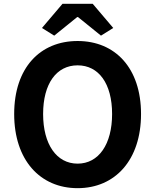

<svg xmlns="http://www.w3.org/2000/svg" viewBox="-20 -968 810 1002"><path d="M263 -782 383 -879H387L507 -782L571 -822L464 -948H306L199 -822ZM385 14C581 14 716 -133 716 -373C716 -613 581 -754 385 -754C189 -754 54 -614 54 -373C54 -133 189 14 385 14ZM385 -114C275 -114 205 -215 205 -373C205 -532 275 -627 385 -627C495 -627 565 -532 565 -373C565 -215 495 -114 385 -114Z"/></svg>

Font: Noto Sans JP
Style: Bold
Weight: 700
Designer: Ryoko NISHIZUKA  (kana, bopomofo & ideographs); Paul D. Hunt (Latin, Greek & Cyrillic); Sandoll Communications , Soo-you
Foundry: Adobe
Version: Version 2.002;hotconv 1.0.116;makeotfexe 2.5.65601